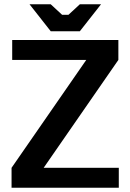

<svg xmlns="http://www.w3.org/2000/svg" viewBox="-20 -877 609 897"><path d="M34 -93 383 -597H37V-690H533V-597L184 -93H535V0H34ZM353 -731H217L118 -857H217L270 -808H300L353 -857H452Z"/></svg>

Font: Mozilla Headline BETA SemiBold
Style: Regular
Weight: 600
Designer: Studio DRAMA
Foundry: Studio DRAMA
Version: Version 0.100